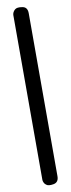

<svg xmlns="http://www.w3.org/2000/svg" viewBox="-103 -832 366 991"><g transform="rotate(-10 80.0 -336.5)"><path d="M54 -795Q65 -805 93 -800Q120 -796 120 -763V91Q120 123 93 128Q65 133 54 123Q47 118 43.5 110Q40 102 40 96V-768Q40 -774 43.5 -781.5Q47 -789 54 -795Z"/></g></svg>

Font: Potta One
Style: Regular
Weight: 400
Designer: 108,108go
Foundry: Font Zone 108
Version: Version 1.000